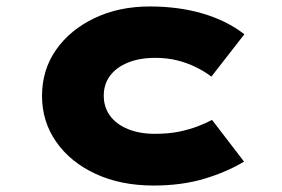

<svg xmlns="http://www.w3.org/2000/svg" viewBox="-20 -564 873 594"><path d="M455 10Q354 10 276 -26Q198 -62 154 -125Q110 -188 110 -267Q110 -348 153.5 -410Q197 -472 272.5 -508Q348 -544 443 -544Q533 -544 607.5 -522Q682 -500 736 -458L634 -327Q613 -343 585.5 -356.5Q558 -370 527 -377.5Q496 -385 461 -385Q411 -385 375 -370Q339 -355 320 -329Q301 -303 301 -268Q301 -233 320 -206.5Q339 -180 375 -165Q411 -150 459 -150Q503 -150 535.5 -157Q568 -164 592.5 -173.5Q617 -183 636 -193L735 -64Q680 -31 610.5 -10.5Q541 10 455 10Z"/></svg>

Font: Lexend Tera ExtraBold
Style: Regular
Weight: 800
Designer: Bonnie Shaver-Troup, Thomas Jockin
Foundry: Lexend
Version: Version 1.007